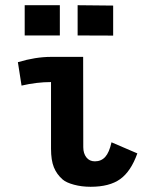

<svg xmlns="http://www.w3.org/2000/svg" viewBox="-20 -715 558 744"><path d="M280.8 -694.8 418.5 -693.4V-577.1L280.8 -577.6ZM75.7 -694.8H211.9V-577.6H75.7ZM177.7 -494.6H302.2Q302.2 -494.6 302.7 -144.5Q302.7 -120.6 314.7 -105.2Q326.7 -89.8 347.7 -89.8Q372.1 -89.8 387.7 -106.9Q403.3 -124 412.1 -163.6L512.2 -120.6Q487.3 -50.8 445.8 -21Q404.3 8.8 331.1 8.8Q296.4 8.8 266.6 0.7Q236.8 -7.3 222.7 -19.5Q199.7 -39.6 188.7 -66.9Q177.7 -94.2 177.7 -138.7V-397Q122.6 -397 63.5 -383.3L49.3 -474.1Q118.2 -494.6 177.7 -494.6Z"/></svg>

Font: Fantasque Sans Mono
Style: Bold
Weight: 700
Monospace: yes
Designer: Jany Belluz
Version: Version 1.8.0 ; ttfautohint (v1.8.2)